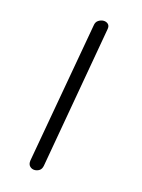

<svg xmlns="http://www.w3.org/2000/svg" viewBox="-105 -737 592 800"><g transform="rotate(15 190.5 -337.5)"><path d="M266 -645 157 -27Q154 -12 144.5 -6Q135 0 124 0Q112 0 103.5 -8.5Q95 -17 97 -33L206 -645Q208 -661 219 -668Q230 -675 241 -675Q253 -675 261 -667.5Q269 -660 266 -645Z"/></g></svg>

Font: Edu QLD Beginner
Style: Regular
Weight: 400
Designer: Tina and Corey Anderson
Foundry: Google for Education
Version: Version 1.003